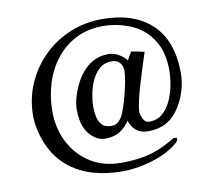

<svg xmlns="http://www.w3.org/2000/svg" viewBox="-83 -818 1065 954"><g transform="rotate(-10 450.0 -340.5)"><path d="M556 -449Q556 -475 541.5 -491Q527 -507 500 -507Q464 -507 439.5 -485.5Q415 -464 400 -431Q385 -398 378.5 -362.5Q372 -327 372 -299Q372 -275 377 -250Q382 -225 397.5 -208Q413 -191 444 -191Q464 -191 476.5 -200.5Q489 -210 499 -226Q507 -240 517 -269.5Q527 -299 536 -334.5Q545 -370 550.5 -401.5Q556 -433 556 -449ZM830 -390Q830 -345 816.5 -300.5Q803 -256 778 -218Q724 -133 621 -133Q550 -133 528 -203Q505 -168 475.5 -151Q446 -134 403 -134Q375 -134 351 -151.5Q327 -169 313 -193Q299 -217 294 -244.5Q289 -272 289 -300Q289 -329 298.5 -362Q308 -395 323 -425.5Q338 -456 356 -478Q382 -510 415 -527.5Q448 -545 491 -545Q517 -545 541.5 -531.5Q566 -518 582 -497Q587 -508 593 -518Q599 -528 605 -538Q622 -535 638.5 -532Q655 -529 671 -525Q664 -503 651 -463Q638 -423 624.5 -378Q611 -333 602 -294Q593 -255 593 -235Q593 -220 603.5 -199.5Q614 -179 633 -179Q674 -179 701.5 -203Q729 -227 745.5 -264.5Q762 -302 769 -342.5Q776 -383 776 -416Q776 -454 767.5 -492.5Q759 -531 739 -563Q700 -628 631 -657.5Q562 -687 489 -687Q411 -687 351 -656Q291 -625 250 -572Q209 -519 188.5 -452Q168 -385 168 -313Q168 -227 204 -156.5Q240 -86 306 -44Q372 -2 461 -2Q516 -2 561 -9Q606 -16 648.5 -32.5Q691 -49 738 -78Q740 -78 747.5 -77.5Q755 -77 755 -72Q755 -62 745 -53Q735 -44 727 -38Q693 -13 646.5 5Q600 23 551 32Q502 41 460 41Q380 41 309 20Q238 -1 183.5 -48Q129 -95 97 -173Q85 -204 77.5 -239Q70 -274 70 -307Q70 -394 103 -469.5Q136 -545 194 -602Q252 -659 328 -690.5Q404 -722 491 -722Q651 -722 740.5 -637.5Q830 -553 830 -390Z"/></g></svg>

Font: Kaisei HarunoUmi Medium
Style: Regular
Weight: 500
Designer: Font-Kai, 金井和夫
Foundry: KAZUO KANAI
Version: Version 5.003